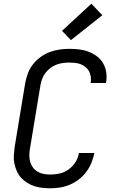

<svg xmlns="http://www.w3.org/2000/svg" viewBox="-20 -1006 640 1034"><path d="M252 8Q229 8 206.5 5.5Q184 3 163.5 -4Q143 -11 125 -22.5Q107 -34 93 -49.5Q79 -65 70.5 -84.5Q62 -104 57.5 -125.5Q53 -147 54.5 -169.5Q56 -192 59 -215L116 -560Q121 -586 130.5 -611.5Q140 -637 157.5 -659.5Q175 -682 198.5 -699Q222 -716 247.5 -725.5Q273 -735 299.5 -739Q326 -743 352 -743Q379 -743 405.5 -740Q432 -737 456 -728Q480 -719 500.5 -704Q521 -689 534 -667.5Q547 -646 551.5 -620Q556 -594 552 -567Q552 -565 551.5 -563Q551 -561 550 -559H468Q468 -560 468 -561.5Q468 -563 469 -564Q471 -580 468.5 -595.5Q466 -611 458.5 -624Q451 -637 439.5 -646Q428 -655 413.5 -660.5Q399 -666 383.5 -667.5Q368 -669 352 -669Q335 -669 317.5 -666.5Q300 -664 283 -657.5Q266 -651 251 -639.5Q236 -628 225 -613.5Q214 -599 207.5 -582Q201 -565 198 -548L141 -203Q138 -185 138 -167Q138 -149 143 -132.5Q148 -116 158.5 -102.5Q169 -89 184 -80.5Q199 -72 216.5 -69Q234 -66 252 -66Q277 -66 302.5 -72Q328 -78 350 -94Q372 -110 386.5 -133Q401 -156 405 -182H488Q483 -155 472.5 -129.5Q462 -104 445 -81Q428 -58 405.5 -40.5Q383 -23 357.5 -12Q332 -1 305 3.5Q278 8 252 8ZM362 -790 314 -840 472 -986 531 -924Z"/></svg>

Font: Iosevka Curly Extended Oblique
Style: Regular
Weight: 400
Width: 7
Italic angle: -9°
Monospace: yes
Designer: Belleve Invis
Foundry: Belleve Invis
Version: Version 11.1.0; ttfautohint (v1.8.3)